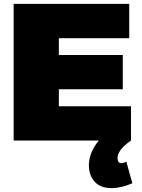

<svg xmlns="http://www.w3.org/2000/svg" viewBox="-20 -721 730 985"><path d="M659 219Q603 244 552 244Q495 244 465.5 211Q436 178 436 127Q436 62 487 0H50V-701H643V-525H282V-439H610V-263H282V-176H652V0Q583 48 583 90Q583 116 603 116Q614 116 628 108Z"/></svg>

Font: Gontserrat Black
Style: Regular
Weight: 900
Designer: Julieta Ulanovsky
Foundry: Julieta Ulanovsky
Version: Version 6.001